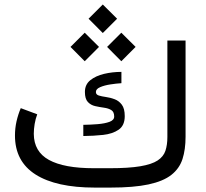

<svg xmlns="http://www.w3.org/2000/svg" viewBox="-20 -851 934 871"><path d="M477.5 -87.9Q564 -87.9 616.2 -96.7Q668.5 -105.5 695.1 -123Q721.7 -140.6 730.5 -167.2Q739.3 -193.8 739.3 -229.5V-667H821.8V-230.5Q821.8 -172.9 807.9 -129.6Q793.9 -86.4 757.3 -57.6Q720.7 -28.8 653.8 -14.4Q586.9 0 481 0H410.2Q234.9 0 141.4 -59.3Q47.9 -118.7 47.9 -236.3Q47.9 -269 54.9 -300.3Q62 -331.5 74.2 -360.4L148.9 -332.5Q141.1 -312 137.2 -288.6Q133.3 -265.1 133.3 -243.7Q133.8 -163.1 202.1 -125.5Q270.5 -87.9 405.3 -87.9ZM357.9 -284.7Q391.1 -285.2 423.3 -287.8Q455.6 -290.5 476.8 -298.3Q498 -306.2 498 -322.3Q498 -343.8 484.6 -351.8Q471.2 -359.9 451.4 -362.5Q431.6 -365.2 411.9 -369.6Q392.1 -374 378.7 -388.2Q365.2 -402.3 365.2 -434.1Q365.2 -467.3 389.6 -487.1Q414.1 -506.8 452.1 -515.9Q490.2 -524.9 530.8 -524.9V-473.6Q507.3 -472.2 480.5 -468Q453.6 -463.9 434.3 -455.6Q415 -447.3 415 -433.6Q415 -421.9 428.2 -417.7Q441.4 -413.6 460.9 -410.9Q480.5 -408.2 500 -400.9Q519.5 -393.6 532.7 -376Q545.9 -358.4 545.9 -324.2Q545.9 -281.7 518.3 -262.7Q490.7 -243.7 447.8 -239Q404.8 -234.4 357.9 -233.9ZM381.8 -766.1 446.3 -830.6 511.2 -766.1 446.3 -701.2ZM465.8 -638.2 530.3 -702.6 595.2 -638.2 530.3 -573.2ZM299.8 -638.2 364.3 -702.6 429.2 -638.2 364.3 -573.2Z"/></svg>

Font: Vazir
Style: Regular
Weight: 400
Designer: Saber Rastikerdar
Foundry: Saber Rastikerdar
Version: Version 30.0.0